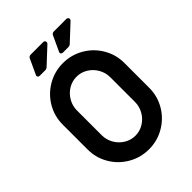

<svg xmlns="http://www.w3.org/2000/svg" viewBox="-256 -1028 1167 1167"><g transform="rotate(-45 327.0 -445.0)"><path d="M61 -251V-464Q61 -536 96.5 -596.5Q132 -657 193 -692.5Q254 -728 326 -728Q398 -728 459 -692.5Q520 -657 555.5 -596.5Q591 -536 591 -464V-251Q591 -179 555.5 -118.5Q520 -58 459 -22.5Q398 13 326 13Q254 13 193 -22.5Q132 -58 96.5 -118.5Q61 -179 61 -251ZM469 -251V-464Q469 -503 449.5 -537Q430 -571 397 -591Q364 -611 326 -611Q288 -611 255 -591Q222 -571 202.5 -537Q183 -503 183 -464V-251Q183 -212 202.5 -178Q222 -144 255 -124Q288 -104 326 -104Q364 -104 397 -124Q430 -144 449.5 -178Q469 -212 469 -251ZM159 -793 204 -890Q206 -896 212 -899.5Q218 -903 224 -903H332Q339 -903 343 -898.5Q347 -894 347 -888Q347 -882 342 -877L239 -781Q231 -773 218 -773H172Q164 -773 159.5 -779Q155 -785 159 -793ZM358 -793 403 -890Q405 -896 411 -899.5Q417 -903 423 -903H531Q538 -903 542 -898.5Q546 -894 546 -888Q546 -882 541 -877L438 -781Q430 -773 417 -773H371Q363 -773 358.5 -779Q354 -785 358 -793Z"/></g></svg>

Font: Miriam Libre
Style: Bold
Weight: 700
Designer: Michal Sahar
Foundry: Hagilda
Version: Version 1.001